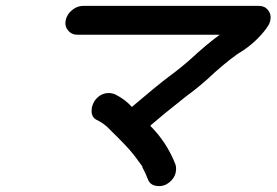

<svg xmlns="http://www.w3.org/2000/svg" viewBox="-20 -615 939 652"><path d="M521 17Q491 17 482.5 -5.5Q474 -28 463 -48L464 -49L453 -64Q432 -94 407.5 -120Q383 -146 356 -172L343 -185Q327 -199 308 -208Q291 -217 291 -238Q291 -243 292 -250Q295 -263 303 -275Q322 -299 349 -299Q363 -299 374 -293Q405 -277 428 -252Q510 -322 555 -356Q592 -383 627 -414Q681 -464 726 -497H243Q223 -497 211 -512Q202 -523 202 -536Q202 -541 203 -546Q207 -566 224.5 -580.5Q242 -595 262 -595H859Q879 -595 890 -581Q899 -570 899 -556Q899 -551 898 -546Q895 -532 886 -521L885 -519Q847 -468 792 -435L787 -432Q738 -397 683 -345Q648 -314 611 -287Q530 -223 491 -189Q491 -188 492 -188L491 -187Q547 -131 576 -56Q578 -49 578 -42Q578 -37 577 -31Q572 -5 545 11Q533 17 521 17Z"/></svg>

Font: Bad Comic
Style: Italic
Weight: 400
Italic angle: -11°
Designer: GGBotNet
Foundry: GGBotNet
Version: 0.95